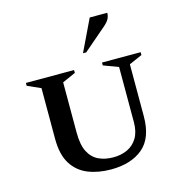

<svg xmlns="http://www.w3.org/2000/svg" viewBox="-118 -919 982 1036"><g transform="rotate(-15 373.0 -401.0)"><path d="M376 10Q304 10 247.5 -13Q191 -36 158.5 -88Q126 -140 126 -228V-511L52 -544V-560H321V-544L247 -511V-230Q247 -162 267 -123Q287 -84 322.5 -67Q358 -50 406 -50Q448 -50 483 -66Q518 -82 539 -116.5Q560 -151 560 -205V-513L477 -544V-560H693V-544L620 -512V-222Q620 -100 554 -45Q488 10 376 10ZM391 -635 476 -812H574Q574 -795 566.5 -779.5Q559 -764 537 -745L409 -635Z"/></g></svg>

Font: Spectral SC SemiBold
Style: Regular
Weight: 600
Designer: Jean-Baptiste Levee
Foundry: Production Type
Version: Version 2.001